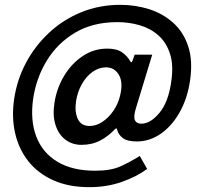

<svg xmlns="http://www.w3.org/2000/svg" viewBox="-20 -664 835 794"><path d="M349.5 110Q264 110 200.5 81.5Q137 53 97.2 2.8Q57.5 -47.5 42.5 -113.5Q27.5 -179.5 38.5 -254.5Q50 -333.5 87.2 -403.8Q124.5 -474 182.5 -528.2Q240.5 -582.5 315.5 -613.2Q390.5 -644 477.5 -644Q540 -644 596.8 -626Q653.5 -608 696 -570Q738.5 -532 758.2 -472.8Q778 -413.5 766 -331Q755 -256.5 723 -199.8Q691 -143 645 -111Q599 -79 546 -79Q506.5 -79 488 -93Q469.5 -107 464.5 -127.5Q462.5 -133.5 460.5 -133.2Q458.5 -133 453.5 -128Q428.5 -101 394.5 -83Q360.5 -65 317 -65Q279 -65 250.8 -86.2Q222.5 -107.5 209.8 -146.5Q197 -185.5 205 -237.5Q214 -298 244.5 -349.2Q275 -400.5 321.5 -431.8Q368 -463 423.5 -463Q463 -463 485 -447.5Q507 -432 520 -408.5Q521 -406 523.5 -406.8Q526 -407.5 527.5 -412L537 -438H609.5L543 -219.5Q531 -181.5 537.8 -167Q544.5 -152.5 564.5 -152.5Q602 -152.5 639 -196.8Q676 -241 688 -325Q698.5 -393.5 683.2 -441Q668 -488.5 635.2 -517.5Q602.5 -546.5 558.2 -559.5Q514 -572.5 465.5 -572.5Q364 -572.5 290.8 -529Q217.5 -485.5 173.5 -413.2Q129.5 -341 117 -255Q104.5 -166.5 130 -99.5Q155.5 -32.5 217.2 4.8Q279 42 374 42Q438.5 42 478.2 24Q518 6 558 -19L588.5 34.5Q545.5 66.5 483.8 88.2Q422 110 349.5 110ZM350.5 -143Q378.5 -143 404.5 -160.8Q430.5 -178.5 449.8 -207Q469 -235.5 476.5 -268Q490 -323 471.8 -354.2Q453.5 -385.5 418.5 -385.5Q389 -385.5 362.8 -366.8Q336.5 -348 318.5 -316.2Q300.5 -284.5 294.5 -245.5Q288 -201 301.8 -172Q315.5 -143 350.5 -143Z"/></svg>

Font: Public Sans SemiBold
Style: Italic
Weight: 600
Italic angle: -8°
Designer: The Public Sans project authors (U.S. Web Design System). Libre Franklin designed by Pablo Impallari and Rodrigo Fuenzal
Version: Version 1.007; ttfautohint (v1.8.1) -l 8 -r 50 -G 200 -x 14 